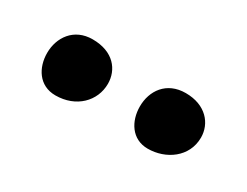

<svg xmlns="http://www.w3.org/2000/svg" viewBox="-32 -1031 559 434"><g transform="rotate(30 247.5 -814.0)"><path d="M354 -738C401 -738 446 -769 446 -820C446 -856 419 -890 366 -890C316 -890 291 -853 291 -812C291 -774 312 -738 354 -738ZM113 -738C167 -738 203 -775 203 -820C203 -856 178 -890 123 -890C74 -890 49 -852 49 -812C49 -774 70 -738 113 -738Z"/></g></svg>

Font: Bangerz
Style: Regular
Weight: 400
Designer: vernon adams
Foundry: Vernon Adams
Version: Version 2.10;December 28, 2023;FontCreator 13.0.0.2683 64-bi